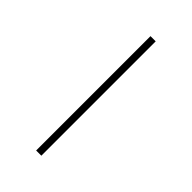

<svg xmlns="http://www.w3.org/2000/svg" viewBox="-285 -913 1147 1147"><g transform="rotate(45 288.0 -340.0)"><path d="M266 143H310V-823H266Z"/></g></svg>

Font: Iosevka Sparkle Extralight
Style: Regular
Weight: 200
Designer: Belleve Invis
Foundry: Belleve Invis
Version: Version 4.5.0; ttfautohint (v1.8.3)